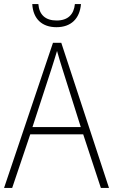

<svg xmlns="http://www.w3.org/2000/svg" viewBox="-20 -926 557 946"><path d="M379 -906H349C344 -855 315 -825 259 -825C203 -825 173 -854 169 -906H139C143 -832 188 -792 258 -792C330 -792 373 -834 379 -906ZM477 0H517L282 -715H241L0 0H40L129 -264H390ZM288 -585 378 -300H140L233 -585C242 -614 252 -644 261 -675C270 -642 280 -611 288 -585Z"/></svg>

Font: Noto Sans Gurmukhi UI SemiCondensed ExtraLight
Style: Regular
Weight: 200
Width: 4
Designer: Jelle Bosma - Monotype Design Team
Foundry: Monotype Imaging Inc.
Version: Version 2.004